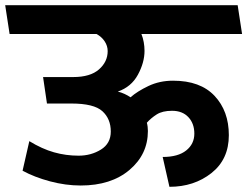

<svg xmlns="http://www.w3.org/2000/svg" viewBox="-31 -700 953 740"><path d="M514 -569Q520 -554 523 -537.5Q526 -521 526 -504Q526 -459 500.5 -412Q475 -365 423 -347Q436 -344 449 -338Q462 -332 472 -325Q498 -348 541 -368.5Q584 -389 636 -389Q741 -389 796 -330.5Q851 -272 851 -179Q851 -86 784 -33Q717 20 622 20L596 -95Q655 -95 686.5 -120Q718 -145 718 -185Q718 -224 695 -248.5Q672 -273 632 -273Q595 -273 573 -259Q551 -245 535 -227Q537 -220 538 -211.5Q539 -203 539 -195Q539 -105 468 -45Q397 15 280 15Q222 15 162 -1Q102 -17 56 -42L82 -156Q131 -126 177 -113Q223 -100 272 -100Q320 -100 358 -123.5Q396 -147 396 -193Q396 -242 363.5 -271.5Q331 -301 244 -301H150L135 -403H251Q317 -403 350.5 -432.5Q384 -462 384 -503Q384 -523 372.5 -540.5Q361 -558 341 -569H6L-11 -680H885L902 -569Z"/></svg>

Font: Palanquin
Style: Bold
Weight: 700
Designer: Pria Ravichandran
Version: Version 1.0.4